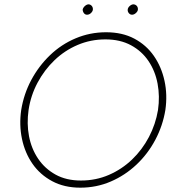

<svg xmlns="http://www.w3.org/2000/svg" viewBox="-20 -858 796 887"><path d="M112 -350Q122 -417 153.5 -476Q185 -535 232 -580Q279 -625 339 -650.5Q399 -676 467 -676Q535 -676 585 -649Q635 -622 666 -576Q697 -530 708 -471.5Q719 -413 710 -350Q699 -284 668 -225Q637 -166 590 -121Q543 -76 483 -50Q423 -24 354 -24Q286 -24 236.5 -51.5Q187 -79 156 -125Q125 -171 114 -229Q103 -287 112 -350ZM78 -350Q68 -281 81.5 -216.5Q95 -152 130 -101.5Q165 -51 221 -21Q277 9 351 9Q426 9 492 -19.5Q558 -48 610.5 -97.5Q663 -147 697.5 -212Q732 -277 744 -350Q754 -420 740 -484.5Q726 -549 691 -599.5Q656 -650 600.5 -679.5Q545 -709 470 -709Q396 -709 329.5 -681Q263 -653 211 -603Q159 -553 124.5 -488.5Q90 -424 78 -350ZM570 -814Q569 -805 575 -797.5Q581 -790 590 -790Q599 -790 607.5 -797.5Q616 -805 617 -813Q618 -823 612.5 -830Q607 -837 597 -838Q588 -838 579.5 -830.5Q571 -823 570 -814ZM362 -814Q362 -805 367.5 -797.5Q373 -790 382 -790Q392 -790 400 -797.5Q408 -805 409 -813Q410 -823 404.5 -830Q399 -837 390 -838Q381 -838 372.5 -830.5Q364 -823 362 -814Z"/></svg>

Font: Jost ExtraLight
Style: Italic
Weight: 250
Italic angle: -5°
Version: Version 3.710